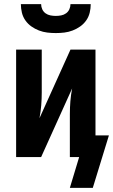

<svg xmlns="http://www.w3.org/2000/svg" viewBox="-20 -760 547 929"><path d="M250 -600Q229 -600 208.5 -602.5Q188 -605 168.5 -612.5Q149 -620 132 -632Q115 -644 103 -661Q91 -678 86 -698.5Q81 -719 81 -740H179Q179 -727 184.5 -715Q190 -703 200.5 -695.5Q211 -688 224 -685.5Q237 -683 250 -683Q263 -683 276 -685.5Q289 -688 299.5 -695.5Q310 -703 315.5 -715Q321 -727 321 -740H419Q419 -719 414 -698.5Q409 -678 397 -661Q385 -644 368 -632Q351 -620 331.5 -612.5Q312 -605 291.5 -602.5Q271 -600 250 -600ZM318 149 363 0H318V-208Q318 -239 320.5 -270Q323 -301 329 -332L179 0H58V-520H182V-312Q182 -281 179.5 -250Q177 -219 171 -188L321 -520H442V-105H507L429 149Z"/></svg>

Font: Iosevka Term Curly Extrabold
Style: Regular
Weight: 800
Designer: Belleve Invis
Foundry: Belleve Invis
Version: Version 32.3.0